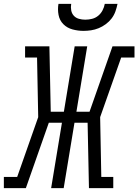

<svg xmlns="http://www.w3.org/2000/svg" viewBox="-54 -975 717 995"><path d="M-34 0V-58H35L144 -368L138 -677H76V-735H202L209 -396H277L333 -735H398L342 -396H410L529 -735H643V-677H574L465 -368L471 -58H533V0H407L400 -339H332L276 0H211L267 -339H199L80 0ZM379 -815Q350 -815 322 -822.5Q294 -830 274.5 -849.5Q255 -869 249.5 -897.5Q244 -926 249 -955H315Q312 -938 315 -921.5Q318 -905 328.5 -893.5Q339 -882 355 -877.5Q371 -873 388 -873Q406 -873 423.5 -877.5Q441 -882 455 -893.5Q469 -905 477.5 -921.5Q486 -938 489 -955H555Q551 -935 544 -915.5Q537 -896 524.5 -879.5Q512 -863 494.5 -850Q477 -837 457.5 -829Q438 -821 418 -818Q398 -815 379 -815Z"/></svg>

Font: Iosevka Slab LtExObl
Style: Regular
Weight: 300
Width: 7
Italic angle: -9°
Monospace: yes
Designer: Belleve Invis
Foundry: Belleve Invis
Version: Version 11.1.0; ttfautohint (v1.8.3)